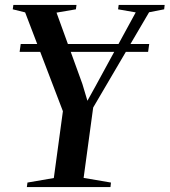

<svg xmlns="http://www.w3.org/2000/svg" viewBox="-20 -763 692 783"><path d="M89.5 0 92 -18.5 199.5 -37 236.5 -309.5 82.5 -712.5 32 -725 34.5 -743H292L289.5 -725L210.5 -711.5L316 -420.5L336.5 -352L369.5 -411.5L533.5 -712.5L461.5 -725L464 -743H651.5L649.5 -725L588 -713L360 -324.5L321 -37.5L432.5 -18.5L430.5 0ZM588.5 -583.5 584 -551.5H60L64.5 -583.5Z"/></svg>

Font: Merriweather 144pt Medium
Style: Italic
Weight: 500
Italic angle: -7.8°
Version: Version 2.101